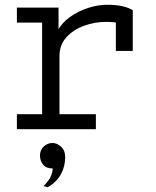

<svg xmlns="http://www.w3.org/2000/svg" viewBox="-20 -543 656 807"><path d="M51 0V-63H157V-448H51V-511H226V-396L220 -410Q238 -445.5 273 -470.8Q308 -496 349.8 -509.5Q391.5 -523 430 -523Q469 -523 496 -516.5Q523 -510 538 -500V-329H467V-479L484 -444Q472 -448 457.5 -449.5Q443 -451 425 -451Q378.5 -451 333.5 -434.8Q288.5 -418.5 259.2 -386.5Q230 -354.5 230 -307V-63H383V0ZM181 244 163 239Q170 233.5 184.5 214.2Q199 195 202 165Q173.5 165 160.8 148.5Q148 132 148 111Q148 87 164.2 72.5Q180.5 58 200 58Q220.5 58 237.2 74Q254 90 254 117Q254 156.5 236.2 189Q218.5 221.5 181 244Z"/></svg>

Font: Overpass Mono Light Light
Style: Regular
Weight: 300
Monospace: yes
Version: Version 4.000